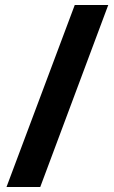

<svg xmlns="http://www.w3.org/2000/svg" viewBox="-20 -741 458 768"><path d="M413 -721 141 7H6L279 -721Z"/></svg>

Font: Noto Sans Ethiopic Condensed ExtraBold
Style: Regular
Weight: 800
Width: 3
Designer: Monotype Design Team
Foundry: Monotype Imaging Inc.
Version: Version 2.102; ttfautohint (v1.8.4.7-5d5b)